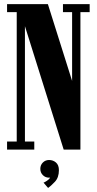

<svg xmlns="http://www.w3.org/2000/svg" viewBox="-20 -720 466 924"><path d="M14 0V-39H60.5V-661.5H14V-700H210.5L327 -330.5V-661.5H283V-700H411.5V-661.5H367V0H286.5L100 -594V-39H145V0ZM211.5 184.5 189.5 159Q194.5 157.5 206 150Q217.5 142.5 221 134.5Q220 135 216 135Q198.5 135 186.2 122.8Q174 110.5 174 92.5Q174 74.5 186.2 62.2Q198.5 50 216 50Q235.5 50 249.5 62.2Q263.5 74.5 263.5 99Q263.5 134.5 244 155Q224.5 175.5 211.5 184.5Z"/></svg>

Font: Imbue 10pt ExtraBold
Style: Regular
Weight: 800
Designer: Tyler Finck
Foundry: Etcetera Type Company
Version: Version 1.102; ttfautohint (v1.8.3)